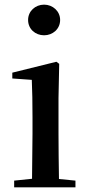

<svg xmlns="http://www.w3.org/2000/svg" viewBox="-20 -807 382 827"><path d="M170 -655C207 -655 239 -682 239 -721C239 -759 207 -787 170 -787C132 -787 101 -759 101 -721C101 -682 132 -655 170 -655ZM117 0H305V-29L234 -36C233 -93 232 -177 232 -232V-385L235 -532L223 -541L33 -494V-469L117 -463C119 -414 120 -367 120 -300V-232L118 -37L41 -29V0Z"/></svg>

Font: Noto Serif CJK KR SemiBold
Style: Regular
Weight: 600
Designer: Ryoko NISHIZUKA 西塚涼子 (kana & ideographs); Frank Grießhammer (Latin, Greek & Cyrillic); Wenlong ZHANG 张文龙 (bopomofo); San
Foundry: Adobe
Version: Version 2.001;hotconv 1.1.0;makeotfexe 2.6.0